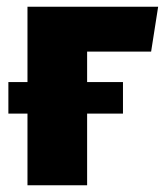

<svg xmlns="http://www.w3.org/2000/svg" viewBox="-20 -553 492 573"><path d="M240 0H62V-214H5V-308H62V-533H452L431 -399H240V-308H347V-214H240Z"/></svg>

Font: Trujillo ExtraBold
Style: Regular
Weight: 800
Designer: Fira Sans original fonts by bBox Type GmbH, Carrois Corporate GbR, & Edenspiekermann AG / Changes by Cristiano Sobral
Foundry: Fira Sans original fonts by bBox Type GmbH, Carrois Corporate GbR, & Edenspiekermann AG / Changes by Cristiano Sobral
Version: Version 4.301;July 28, 2020;FontCreator 13.0.0.2655 64-bit